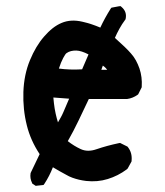

<svg xmlns="http://www.w3.org/2000/svg" viewBox="-20 -585 540 629"><path d="M94.2 22 88.4 18.1 85.9 16.6 85 14.2Q77.6 -0.5 80.1 -17.1L80.6 -18.6L81.1 -20L109.9 -80.1Q80.1 -125 67.9 -174.3Q54.7 -226.6 56.6 -283.7Q58.6 -340.8 78.1 -387.7Q97.2 -434.1 124.5 -465.3Q152.3 -497.6 181.6 -509.8Q211.9 -522.9 250.5 -513.7Q265.6 -510.3 280.3 -505.4Q294.9 -500.5 308.6 -494.6Q323.2 -525.9 342.3 -556.2L344.7 -559.6L348.6 -560.5L370.1 -564.5L375 -564.9L378.4 -562Q396.5 -546.4 391.6 -523.4L391.1 -521.5L389.6 -519.5Q379.4 -505.9 371.1 -490.7Q362.8 -475.6 356.4 -460.9Q375 -444.3 387.9 -431.9Q400.9 -419.4 409.2 -409.7Q418.5 -399.4 425.3 -387Q432.1 -374.5 437 -360.4Q446.3 -332.5 444.3 -301.3V-299.3L443.4 -297.4L433.6 -277.8L432.6 -275.9L430.7 -274.4Q415 -263.2 396.5 -260.7H396H395.5H271Q253.4 -224.6 237.3 -189.9Q221.2 -156.2 202.1 -122.6Q222.2 -106.9 244.1 -96.7Q267.1 -85.9 296.4 -96.2Q330.6 -107.9 370.1 -116.2L373.5 -116.7L376.5 -115.2L396 -105.5L397.9 -104.5L399.4 -102.5Q413.6 -84 411.1 -58.6V-56.6L410.2 -54.7L398.4 -33.2L397 -31.7L395.5 -30.3Q366.7 -8.8 333 1.5Q315.9 6.8 298.1 8.3Q280.3 9.8 262.2 7.8Q250 6.3 238.8 3.7Q227.5 1 216.8 -2.9Q206.1 -6.8 196.3 -12.7Q174.3 -24.4 153.3 -37.1Q142.1 -8.3 125.5 17.1L122.6 21L118.2 21.5L100.6 23.4L97.2 23.9ZM169.9 -184.1Q175.3 -192.9 179.9 -201.7Q184.6 -210.4 188.5 -219.7L206.5 -261.7L154.8 -265.6Q155.8 -255.9 156.7 -246.6Q157.7 -237.3 159.2 -228.8Q160.6 -220.2 162.4 -212.4Q164.1 -204.6 166 -197.5Q168 -190.4 169.9 -184.1ZM249 -357.9 270 -406.7Q246.6 -418.9 230 -419.4Q210.9 -419.9 198.2 -411.1Q194.3 -408.7 187 -395Q179.7 -381.3 172.9 -360.4Q209 -355.5 249 -357.9ZM316.9 -370.1 312 -356.4H331.1Q329.1 -359.4 326.9 -361.6Q324.7 -363.8 322.3 -366Q319.8 -368.2 316.9 -370.1Z"/></svg>

Font: NaikaiFont
Style: Bold
Weight: 700
Version: Version 1.89